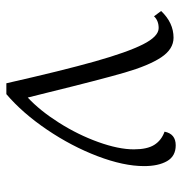

<svg xmlns="http://www.w3.org/2000/svg" viewBox="-4 -582 586 619"><g transform="rotate(90 289.5 -273.0)"><path d="M71 -491Q47 -491 33 -476L16 -499Q54 -539 102 -539Q139 -539 165.5 -499Q192 -459 214.5 -381.5Q237 -304 279 -133L295 -69Q337 -108 376 -169.5Q415 -231 438.5 -296.5Q462 -362 462 -411Q462 -454 447.5 -477Q433 -500 405 -510Q412 -546 449 -546Q484 -546 500 -518Q516 -490 516 -444Q516 -378 484 -294Q452 -210 398.5 -131Q345 -52 284 0H249Q208 -181 178.5 -285.5Q149 -390 123.5 -440.5Q98 -491 71 -491Z"/></g></svg>

Font: Noto Serif Light
Style: Regular
Weight: 300
Designer: Monotype Design Team
Foundry: Monotype Imaging Inc.
Version: Version 1.001